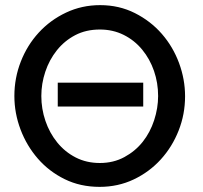

<svg xmlns="http://www.w3.org/2000/svg" viewBox="-20 -723 791 748"><path d="M368 5Q293 5 232 -25Q171 -55 127.5 -105Q84 -155 60 -218.5Q36 -282 36 -349Q36 -419 61 -483Q86 -547 131 -596Q176 -645 237.5 -674Q299 -703 370 -703Q444 -703 505.5 -672Q567 -641 610.5 -591Q654 -541 677.5 -477.5Q701 -414 701 -348Q701 -278 676 -214.5Q651 -151 606.5 -102Q562 -53 501 -24Q440 5 368 5ZM205 -401H538V-308H205ZM141 -349Q141 -299 157 -252Q173 -205 203 -168Q233 -131 275 -109.5Q317 -88 369 -88Q422 -88 464.5 -111Q507 -134 536 -170.5Q565 -207 580.5 -254.5Q596 -302 596 -349Q596 -400 580 -446.5Q564 -493 534 -529.5Q504 -566 462 -587Q420 -608 369 -608Q315 -608 273 -586Q231 -564 201.5 -527Q172 -490 156.5 -443.5Q141 -397 141 -349Z"/></svg>

Font: Rising Sun Medium
Style: Regular
Weight: 500
Designer: Matt McInerney, Pablo Impallari, Rodrigo Fuenzalida (Raleway font), Stephen Hutchings (Greek), Cristiano Sobral (main ch
Foundry: The Rising Sun Project Authors
Version: Version 4.327; ttfautohint (v1.8.4.7-5d5b-dirty)